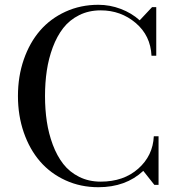

<svg xmlns="http://www.w3.org/2000/svg" viewBox="-20 -780 755 810"><path d="M648.9 -205.1V0H631.3L584.5 -59.1Q510.7 9.8 395 9.8Q319.8 9.8 256.3 -19.3Q192.9 -48.3 148.9 -99.1Q105 -149.9 80.3 -221.2Q55.7 -292.5 55.7 -375Q55.7 -457.5 80.3 -528.8Q105 -600.1 148.9 -650.9Q192.9 -701.7 256.3 -730.7Q319.8 -759.8 395 -759.8Q443.8 -759.8 489.5 -742.4Q535.2 -725.1 569.3 -694.3L621.6 -750H639.2V-544.9H619.1Q615.2 -629.9 552.5 -683.1Q489.7 -736.3 404.8 -736.3Q354.5 -736.3 314 -716.1Q273.4 -695.8 246.8 -661.6Q220.2 -627.4 202.6 -580.3Q185.1 -533.2 177.5 -482.4Q169.9 -431.6 169.9 -375Q169.9 -318.4 177.5 -267.6Q185.1 -216.8 202.6 -169.7Q220.2 -122.6 246.8 -88.4Q273.4 -54.2 314 -33.9Q354.5 -13.7 404.8 -13.7Q501.5 -13.7 563.2 -68.4Q625 -123 628.9 -205.1Z"/></svg>

Font: Bodoni* 11pt
Style: Regular
Weight: 400
Version: Version 2.3